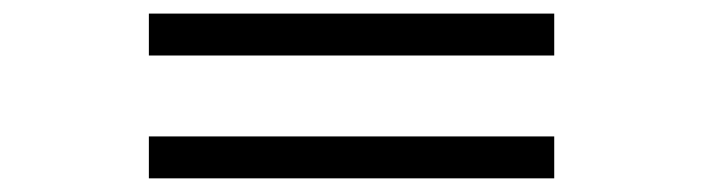

<svg xmlns="http://www.w3.org/2000/svg" viewBox="-20 -442 1040 284"><path d="M200.2 -178.2V-240.2H799.8V-178.2ZM200.2 -359.9V-421.9H799.8V-359.9Z"/></svg>

Font: BabelStone Ogham Stemless
Style: Regular
Weight: 400
Designer: Andrew West
Foundry: BabelStone
Version: Version 2.02 March 14, 2022